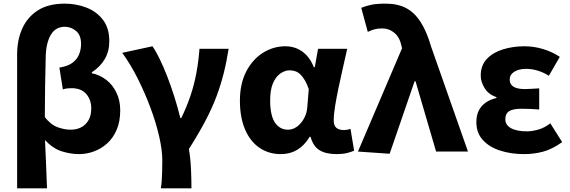

<svg xmlns="http://www.w3.org/2000/svg" viewBox="-20 -832 3128 1054"><path d="M74 202V-533Q74 -613 102.5 -676Q131 -739 188.5 -775.5Q246 -812 336 -812Q398 -812 454 -790.5Q510 -769 545 -723.5Q580 -678 580 -606Q580 -550 555 -507.5Q530 -465 484 -435V-430Q528 -421 563.5 -393.5Q599 -366 619.5 -323Q640 -280 640 -227Q640 -165 620.5 -119.5Q601 -74 568 -44.5Q535 -15 495 -0.5Q455 14 414 14Q367 14 318.5 -1.5Q270 -17 227 -63Q230 5 233 70.5Q236 136 238 202ZM368 -120Q399 -120 424.5 -132.5Q450 -145 465.5 -171.5Q481 -198 481 -237Q481 -284 453.5 -316Q426 -348 372 -348Q359 -348 347.5 -346.5Q336 -345 325 -341L306 -461Q351 -468 376.5 -486.5Q402 -505 413.5 -532Q425 -559 425 -591Q425 -639 397.5 -662Q370 -685 336 -685Q285 -685 259 -641Q233 -597 231 -522Q229 -439 227.5 -356.5Q226 -274 226 -189Q259 -147 296.5 -133.5Q334 -120 368 -120Z M863 202Q867 177 868 157Q869 137 870 111.5Q871 86 871 48Q871 -7 854 -82Q837 -157 806.5 -239Q776 -321 736.5 -400Q697 -479 651 -542L817 -578Q837 -549 857.5 -506.5Q878 -464 898 -412.5Q918 -361 936.5 -303Q955 -245 970 -184H975Q1004 -243 1025 -304.5Q1046 -366 1058 -431Q1070 -496 1075 -564H1235Q1224 -493 1208 -429.5Q1192 -366 1168.5 -303Q1145 -240 1108 -169.5Q1071 -99 1017 -14Q1026 39 1028.5 96.5Q1031 154 1031 202Z M1522 14Q1455 14 1404 -21Q1353 -56 1325 -122Q1297 -188 1297 -279Q1297 -373 1332 -440Q1367 -507 1424 -542.5Q1481 -578 1547 -578Q1579 -578 1608 -566.5Q1637 -555 1661.5 -530Q1686 -505 1703 -463H1708L1726 -564H1886Q1875 -515 1862.5 -460Q1850 -405 1838.5 -350.5Q1827 -296 1819.5 -249.5Q1812 -203 1812 -171Q1812 -141 1827.5 -129.5Q1843 -118 1867 -118Q1875 -118 1885 -119.5Q1895 -121 1904 -125L1924 -5Q1909 2 1885 8Q1861 14 1828 14Q1769 14 1734 -7.5Q1699 -29 1685 -81H1680Q1623 14 1522 14ZM1561 -120Q1587 -120 1610 -136.5Q1633 -153 1649 -182Q1665 -211 1667 -245L1675 -343Q1666 -369 1655 -388.5Q1644 -408 1631.5 -421Q1619 -434 1603.5 -440Q1588 -446 1570 -446Q1544 -446 1519 -428.5Q1494 -411 1478.5 -375Q1463 -339 1463 -281Q1463 -198 1489.5 -159Q1516 -120 1561 -120Z M2119 12 1945 0 2187 -567 2183 -584Q2173 -629 2144 -652.5Q2115 -676 2079 -676Q2053 -676 2035.5 -671Q2018 -666 1999 -657L1963 -789Q1990 -800 2019 -806Q2048 -812 2098 -812Q2163 -812 2209.5 -787.5Q2256 -763 2289.5 -710.5Q2323 -658 2347 -575L2549 0H2374L2261 -386H2256Z M2857 14Q2785 14 2725 -5.5Q2665 -25 2630 -64Q2595 -103 2595 -161Q2595 -199 2608.5 -225.5Q2622 -252 2646.5 -269Q2671 -286 2705 -294V-299Q2662 -313 2640.5 -348Q2619 -383 2619 -417Q2619 -473 2652.5 -508.5Q2686 -544 2741 -561Q2796 -578 2859 -578Q2910 -578 2960.5 -563Q3011 -548 3053 -520L2993 -416Q2965 -434 2933 -444Q2901 -454 2868 -454Q2828 -454 2803 -438Q2778 -422 2778 -395Q2778 -369 2799 -356Q2820 -343 2861 -343Q2878 -343 2899 -344.5Q2920 -346 2940 -347V-231Q2915 -233 2890.5 -234Q2866 -235 2843 -235Q2797 -235 2775.5 -222Q2754 -209 2754 -177Q2754 -146 2785 -128.5Q2816 -111 2873 -111Q2900 -111 2934.5 -120.5Q2969 -130 3001 -155L3066 -52Q3012 -13 2961.5 0.5Q2911 14 2857 14Z"/></svg>

Font: Noto Sans TC ExtraBold
Style: Regular
Weight: 800
Designer: Ryoko NISHIZUKA  (kana, bopomofo & ideographs); Paul D. Hunt (Latin, Greek & Cyrillic); Sandoll Communications , Soo-you
Foundry: Adobe
Version: Version 2.004-H2;hotconv 1.0.118;makeotfexe 2.5.65603